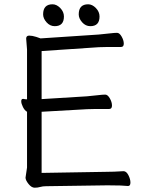

<svg xmlns="http://www.w3.org/2000/svg" viewBox="-20 -865 678 895"><path d="M472 -64Q510 -64 555 -67H556Q569 -67 578.5 -48.5Q588 -30 588 -14Q588 2 577 2H576Q552 -1 489 -1H473L195 3Q179 3 167.5 6.5Q156 10 141.5 10Q127 10 113 -7.5Q99 -25 99 -37L106 -84V-344Q95 -350 87 -366Q79 -382 79 -393Q79 -404 87 -404H89Q97 -402 106 -402V-634L102 -685Q102 -699 116 -699Q130 -699 149 -693Q168 -687 169 -686L440 -704Q463 -706 488.5 -709Q514 -712 525.5 -712Q537 -712 547 -694.5Q557 -677 557 -661.5Q557 -646 544 -646H482Q455 -646 441 -645L174 -627V-403L385 -416Q408 -418 433.5 -421Q459 -424 470.5 -424Q482 -424 492 -406.5Q502 -389 502 -373Q502 -357 489 -357H426Q400 -357 386 -356L174 -344V-59ZM181 -798Q181 -845 225 -845Q244 -845 261 -827.5Q278 -810 278 -788Q278 -743 235 -743Q213 -743 197 -761Q181 -779 181 -798ZM347 -798Q347 -845 391 -845Q410 -845 427 -827.5Q444 -810 444 -788Q444 -743 401 -743Q379 -743 363 -761Q347 -779 347 -798Z"/></svg>

Font: ToneOZ-Pinyin-WenKai-Regular
Style: Regular
Weight: 400
Designer: Fontworks Inc.
Foundry: ToneOZ
Version: Version 0.240331